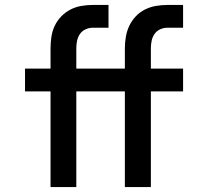

<svg xmlns="http://www.w3.org/2000/svg" viewBox="-20 -755 840 775"><path d="M184 0V-386H81V-478H184V-560Q184 -583 187.5 -606.5Q191 -630 201 -651Q211 -672 227.5 -689Q244 -706 264.5 -716.5Q285 -727 308 -731Q331 -735 354 -735H418V-643H354Q339 -643 325 -636.5Q311 -630 302.5 -617.5Q294 -605 291 -590Q288 -575 288 -560V-478H484V-560Q484 -583 488 -606.5Q492 -630 502 -651Q512 -672 528 -689Q544 -706 565 -716.5Q586 -727 609 -731Q632 -735 655 -735H719V-643H655Q640 -643 626 -636.5Q612 -630 603.5 -617.5Q595 -605 592 -590Q589 -575 589 -560V-478H719V-386H589V0H484V-386H288V0Z"/></svg>

Font: Iosevka Aile Semibold
Style: Regular
Weight: 600
Designer: Belleve Invis
Foundry: Belleve Invis
Version: Version 31.1.0; ttfautohint (v1.8.4)